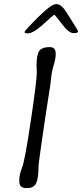

<svg xmlns="http://www.w3.org/2000/svg" viewBox="-20 -932 405 947"><path d="M255.9 -911.6H259.3Q281.7 -911.6 305.7 -874.5Q364.7 -782.7 364.7 -778.3V-775.4Q364.7 -768.6 342 -768.6Q319.3 -768.6 285.4 -813.7Q251.5 -858.9 247.8 -858.9Q244.1 -858.9 194.3 -813.2Q144.5 -767.6 117.7 -767.6H114.3Q101.1 -767.6 101.1 -773.9Q101.1 -780.3 166.7 -845.9Q232.4 -911.6 255.9 -911.6ZM225.6 -699.7Q254.9 -699.7 254.9 -667Q254.9 -643.1 244.9 -610.4Q234.9 -577.6 231.9 -545.7Q229 -513.7 221.9 -471.9Q214.8 -430.2 192.4 -278.1Q169.9 -126 169.9 -108.9Q169.9 -52.7 158.4 -28.6Q147 -4.4 115.7 -4.4H108.9Q75.2 -4.4 75.2 -37.1V-43.9Q75.2 -71.3 89.1 -106.2Q103 -141.1 132.3 -338.4Q161.6 -535.6 161.6 -576.2L160.2 -609.4Q160.2 -660.2 173.1 -679.9Q186 -699.7 225.6 -699.7Z"/></svg>

Font: Averia Sans Libre Light
Style: Italic
Weight: 300
Italic angle: -8.5°
Version: Version 1.002